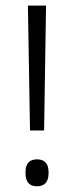

<svg xmlns="http://www.w3.org/2000/svg" viewBox="-20 -659 266 688"><path d="M138 -191.5H87.5L80 -639H145ZM112.5 8.5Q91.5 8.5 81.5 -3.5Q71.5 -15.5 71.5 -37.5V-42.5Q71.5 -64.5 81.5 -76.2Q91.5 -88 112.5 -88Q133.5 -88 143.8 -76.2Q154 -64.5 154 -42.5V-37.5Q154 -15.5 143.8 -3.5Q133.5 8.5 112.5 8.5Z"/></svg>

Font: Anek Telugu Light
Style: Regular
Weight: 300
Version: Version 1.003